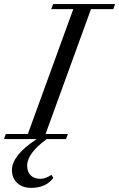

<svg xmlns="http://www.w3.org/2000/svg" viewBox="-68 -683 586 943"><path d="M-48.3 0 -39.6 -24.9H68.8L292 -638.2H183.6L192.9 -663.1H497.6L488.3 -638.2H378.9L155.8 -24.9H265.6L256.3 0H161.6Q65.4 70.3 65.4 130.4Q65.4 161.1 82.8 178.2Q100.1 195.3 131.3 195.3Q154.8 195.3 184.6 175.8L193.8 190.9Q157.2 239.7 85.4 239.7Q42 239.7 16.4 215.8Q-9.3 191.9 -9.3 151.4Q-9.3 80.1 112.3 0Z"/></svg>

Font: Elstob 14pt
Style: Italic
Weight: 400
Italic angle: -20°
Designer: Peter S. Baker
Version: Version 1.015